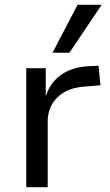

<svg xmlns="http://www.w3.org/2000/svg" viewBox="-20 -777 458 797"><path d="M89 0V-494H170V-380H171Q189 -435 234 -466.5Q279 -498 344 -502L389 -504L397 -423L325 -417Q256 -411 217 -371.5Q178 -332 178 -273V0ZM198 -558 302 -757H402L268 -558Z"/></svg>

Font: Nunito Sans 8pt
Style: Regular
Weight: 400
Version: Version 3.101;gftools[0.9.27]